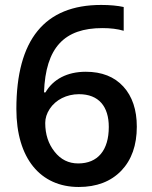

<svg xmlns="http://www.w3.org/2000/svg" viewBox="-20 -743 611 773"><path d="M45.9 -304.2C45.9 -105 143.1 9.8 296.9 9.8C369.1 9.8 426.3 -12.2 468.3 -55.7C509.8 -99.1 530.8 -158.2 530.8 -232.9C530.8 -300.8 512.7 -355 476.6 -394.5C440.4 -434.1 390.1 -454.1 325.2 -454.1C250.5 -454.1 193.8 -423.8 163.1 -371.1H157.2C163.6 -552.2 239.3 -629.9 392.1 -629.9C424.8 -629.9 453.1 -626.5 478 -619.1V-714.8C453.1 -720.2 422.9 -723.1 387.2 -723.1C159.7 -723.1 45.9 -583.5 45.9 -304.2ZM294.9 -85C256.3 -85 224.6 -100.6 199.7 -132.3C174.8 -163.6 162.1 -202.1 162.1 -248C162.1 -267.1 168 -286.1 180.2 -304.7C204.1 -341.3 248.5 -363.8 297.9 -363.8C377.9 -363.8 418 -314 418 -231.9C418 -137.7 373.5 -85 294.9 -85Z"/></svg>

Font: Samim Medium
Style: Regular
Weight: 500
Foundry: DejaVu fonts team - Redesigned by Saber Rastikerdar
Version: Version 4.0.5